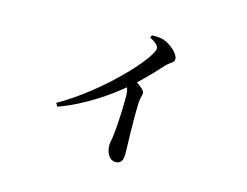

<svg xmlns="http://www.w3.org/2000/svg" viewBox="-89 -713 1177 914"><g transform="rotate(15 500.0 -256.0)"><path d="M550 -557C571 -547 594 -531 594 -515C594 -469 402 -257 198 -141L208 -125C341 -173 453 -257 504 -300C508 -291 510 -282 511 -269C512 -235 510 -134 502 -68C500 -43 494 -27 494 -13C494 20 510 58 544 58C567 58 579 42 579 11C579 -30 573 -141 577 -248C578 -268 585 -280 585 -292C585 -305 567 -319 544 -335C591 -379 628 -419 655 -449C676 -470 692 -470 692 -490C692 -514 650 -552 614 -564C593 -571 574 -570 555 -570Z"/></g></svg>

Font: Source Han Serif JP Medium
Style: Regular
Weight: 500
Designer: Ryoko NISHIZUKA 西塚涼子 (kana & ideographs); Frank Grießhammer (Latin, Greek & Cyrillic); Wenlong ZHANG 张文龙 (bopomofo); San
Foundry: Adobe Systems Incorporated
Version: Version 1.001;PS 1.001;hotconv 16.6.54;makeotf.lib2.5.65590